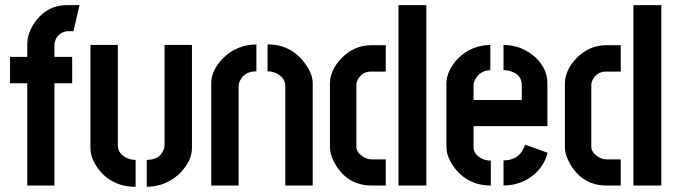

<svg xmlns="http://www.w3.org/2000/svg" viewBox="-20 -714 2605 739"><path d="M18.6 -393.6V-495.1H85V-543Q85 -591.8 121.1 -637.7Q166 -693.4 236.3 -694.3H286.1L262.7 -593.8H236.3Q194.3 -585 189.5 -543V-495.1H257.8V-393.6H189.5V0H85V-393.6Z M328.1 -143.6V-541H433.6V-155.3Q433.6 -124 464.8 -107.4Q481.4 -98.6 502 -98.6V4.9Q407.2 4.9 354.5 -69.3Q328.1 -107.4 328.1 -143.6ZM544.9 4.9V-98.6Q593.8 -98.6 609.4 -136.7Q613.3 -146.5 613.3 -155.3V-541H718.8V-143.6Q718.8 -97.7 677.7 -52.7Q624 3.9 544.9 4.9Z M793 0V-394.5Q793 -441.4 835.9 -487.3Q888.7 -542 966.8 -543V-439.5Q921.9 -439.5 904.3 -404.3Q898.4 -392.6 898.4 -381.8V0ZM1009.8 -439.5V-543Q1102.5 -543 1155.3 -467.8Q1183.6 -428.7 1183.6 -394.5V0H1078.1V-381.8Q1078.1 -411.1 1049.8 -428.7Q1032.2 -439.5 1009.8 -439.5Z M1250 -147.5V-394.5Q1251 -444.3 1293.9 -489.3Q1341.8 -539.1 1408.2 -540H1464.8V-438.5H1408.2Q1373 -438.5 1356.4 -406.2Q1351.6 -396.5 1351.6 -389.6V-149.4Q1351.6 -127.9 1377 -111.3Q1392.6 -100.6 1410.2 -100.6H1464.8V0H1410.2Q1321.3 0 1273.4 -77.1Q1250 -115.2 1250 -147.5ZM1513.7 0V-694.3H1621.1V0Z M1698.2 -147.5V-395.5Q1700.2 -443.4 1742.2 -488.3Q1793.9 -540 1867.2 -541V-443.4Q1829.1 -443.4 1809.6 -409.2Q1802.7 -397.5 1802.7 -387.7V-329.1H1988.3V-386.7Q1988.3 -427.7 1943.4 -440.4Q1930.7 -444.3 1918 -444.3V-541Q1987.3 -541 2041 -493.2Q2085.9 -450.2 2086.9 -396.5V-228.5H1802.7V-147.5Q1802.7 -122.1 1831.1 -105.5Q1848.6 -95.7 1869.1 -95.7V0Q1778.3 0 1725.6 -73.2Q1698.2 -113.3 1698.2 -147.5ZM1918 0V-96.7Q1974.6 -96.7 1996.1 -144.5Q1999 -151.4 2001 -157.2L2087.9 -126Q2070.3 -59.6 2008.8 -23.4Q1966.8 0 1918 0Z M2154.3 -147.5V-394.5Q2155.3 -444.3 2198.2 -489.3Q2246.1 -539.1 2312.5 -540H2369.1V-438.5H2312.5Q2277.3 -438.5 2260.7 -406.2Q2255.9 -396.5 2255.9 -389.6V-149.4Q2255.9 -127.9 2281.2 -111.3Q2296.9 -100.6 2314.5 -100.6H2369.1V0H2314.5Q2225.6 0 2177.7 -77.1Q2154.3 -115.2 2154.3 -147.5ZM2418 0V-694.3H2525.4V0Z"/></svg>

Font: Post No Bills Colombo
Style: Bold
Weight: 700
Designer: Kosala Senevirathne, Siva Puranthara, Lasantha Premarathna, Tharique Azeez
Foundry: Mooniak
Version: Version 1.220 ; ttfautohint (v1.6)